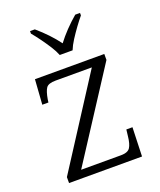

<svg xmlns="http://www.w3.org/2000/svg" viewBox="-142 -854 784 942"><g transform="rotate(-20 250.5 -383.0)"><path d="M54 0V-31L353 -495H164Q126 -495 114.5 -478.5Q103 -462 96 -421L94 -406H62L71 -536H433V-505L132 -41H340Q376 -41 388 -59.5Q400 -78 404 -117L408 -151H440L435 0ZM226 -606Q217 -629 200 -655.5Q183 -682 164 -708Q145 -734 129 -753V-766H154Q216 -713 259 -655Q303 -713 365 -766H390V-753Q374 -734 355 -708Q336 -682 319 -655.5Q302 -629 293 -606Z"/></g></svg>

Font: Noto Serif Hentaigana Light
Style: Regular
Weight: 300
Designer: Kazuhiro Yamada
Foundry: nipponia
Version: Version 1.000; ttfautohint (v1.8.4.7-5d5b)